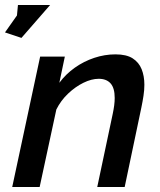

<svg xmlns="http://www.w3.org/2000/svg" viewBox="-49 -750 643 770"><path d="M-29 -620 19 -688 23 -730H152L37 -598ZM112 -523H211L189 -418Q215 -453 251 -478.5Q287 -504 329 -518Q371 -532 414 -532Q458 -532 483 -516Q508 -500 519 -472.5Q530 -445 530 -410Q530 -389 526.5 -366Q523 -343 518 -319L451 0H341L403 -293Q407 -312 409 -327.5Q411 -343 411 -357Q411 -397 394.5 -415.5Q378 -434 347 -434Q318 -434 285.5 -418Q253 -402 224 -374.5Q195 -347 177 -311L110 0H0Z"/></svg>

Font: Raleway Thin SemiBold
Style: Italic
Weight: 600
Italic angle: -12°
Version: Version 4.026